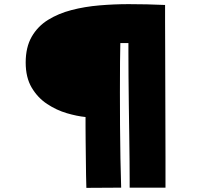

<svg xmlns="http://www.w3.org/2000/svg" viewBox="-20 -835 1004 927"><path d="M397 72Q396 48 395.5 11Q395 -26 394.5 -69Q394 -112 393.5 -152.5Q393 -193 393 -224.5Q393 -256 393 -270Q352 -274 302.5 -288.5Q253 -303 207.5 -333Q162 -363 133 -412Q104 -461 104 -533Q104 -607 133 -657.5Q162 -708 212 -739Q262 -770 325.5 -786.5Q389 -803 460 -809Q531 -815 601 -815Q646 -815 689.5 -814Q733 -813 777 -811Q777 -787 777 -731Q777 -675 777.5 -598.5Q778 -522 778 -433.5Q778 -345 778.5 -254Q779 -163 779 -79.5Q779 4 779 71H606V33Q606 -1 605.5 -57.5Q605 -114 604 -183.5Q603 -253 602 -325.5Q601 -398 600.5 -465.5Q600 -533 600 -584V-627H561Q560 -599 559.5 -535Q559 -471 559 -388Q559 -313 559.5 -230Q560 -147 561.5 -69Q563 9 565 71Z"/></svg>

Font: Mochiy Pop P One
Style: Regular
Weight: 400
Designer: FONTDASU
Foundry: FONTDASU / Google Inc. / Adobe
Version: Version 2.000